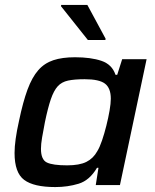

<svg xmlns="http://www.w3.org/2000/svg" viewBox="-20 -750 629 778"><path d="M204 8Q117 8 78 -21Q39 -50 39 -130Q39 -155 43.5 -187.5Q48 -220 57 -260Q73 -337 91.5 -387Q110 -437 135 -465.5Q160 -494 196 -506Q232 -518 284 -518Q348 -518 391 -503.5Q434 -489 448 -447H455L475 -510H574L466 0H368L379 -70H373Q343 -19 298.5 -5.5Q254 8 204 8ZM252 -80Q302 -80 330 -94Q358 -108 374 -137Q384 -153 393.5 -181Q403 -209 411 -241Q419 -273 424 -302Q429 -331 429 -350Q429 -393 405.5 -411Q382 -429 323 -429Q282 -429 256 -423.5Q230 -418 214 -400.5Q198 -383 186 -348Q174 -313 162 -255Q155 -219 150.5 -192.5Q146 -166 146 -147Q146 -103 170 -91.5Q194 -80 252 -80ZM336 -588 227 -725 228 -730H334L408 -593L407 -588Z"/></svg>

Font: Saira Medium
Style: Italic
Weight: 500
Italic angle: -12°
Designer: Hector Gatti with collaboration of the Omnibus-Type team
Foundry: Omnibus-Type
Version: Version 1.100; ttfautohint (v1.8.3)